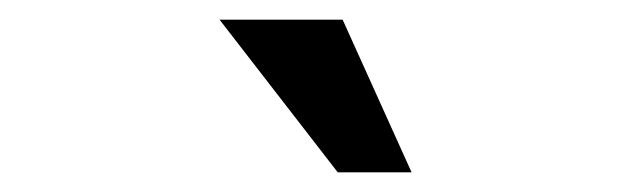

<svg xmlns="http://www.w3.org/2000/svg" viewBox="-20 -935 640 195"><path d="M203 -915H328L398 -760H323Z"/></svg>

Font: Sligoil Micro
Style: Regular
Weight: 400
Designer: Ariel Martín Pérez
Foundry: Igor Stepanchenko
Version: Version 1.001